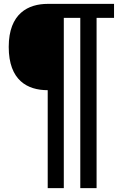

<svg xmlns="http://www.w3.org/2000/svg" viewBox="-20 -720 678 990"><path d="M226 -255V250H309V-628H394V250H478V-628H568V-700H226C127 -700 25 -652 25 -478C25 -305 122 -255 226 -255Z"/></svg>

Font: Finlandica
Style: Regular
Weight: 400
Designer: Niklas Ekholm, Juho Hiilivirta, Jaakko Suomalainen
Foundry: Helsinki Type Studio
Version: Version 2.000;Glyphs 3.2 (3202)